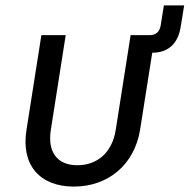

<svg xmlns="http://www.w3.org/2000/svg" viewBox="-20 -680 701 710"><path d="M78 -200C57 -71 126 10 253 10C380 10 477 -71 498 -200L543 -485C606 -485 639 -523 648 -580L661 -660H586L574 -585C570 -562 556 -550 533 -550H463L408 -200C395 -117 341 -69 266 -69C192 -69 155 -117 168 -200L223 -550H133Z"/></svg>

Font: JetBrains Mono
Style: Italic
Weight: 400
Italic angle: -9°
Monospace: yes
Designer: Philipp Nurullin, Konstantin Bulenkov
Foundry: JetBrains
Version: Version 2.305